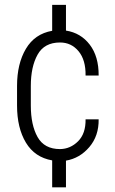

<svg xmlns="http://www.w3.org/2000/svg" viewBox="-20 -664 480 803"><path d="M231 -40.5Q274.4 -41 306.6 -73.2Q338.9 -105.5 337.9 -165H392.6Q393.6 -95.7 353.5 -48.8Q313.5 -2 255.9 7.8V119.6H198.2V6.8Q125.5 -5.9 88.4 -67.4Q51.3 -128.9 51.3 -222.7V-304.7Q51.3 -397.5 88.4 -460Q125.5 -522.5 198.2 -535.2V-643.6H255.9V-536.1Q317.9 -526.4 355.5 -477.1Q393.1 -427.7 392.6 -348.1H337.9Q338.9 -413.1 308.6 -449.7Q278.3 -486.3 231 -486.3Q165.5 -486.3 137.2 -435.5Q108.9 -384.8 108.9 -304.7V-222.7Q108.9 -141.1 137.2 -90.8Q165.5 -40.5 231 -40.5Z"/></svg>

Font: RobotoCondensed-Light
Style: Light
Weight: 300
Designer: Google
Version: Version 1.200311; 2013